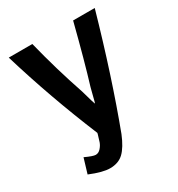

<svg xmlns="http://www.w3.org/2000/svg" viewBox="-171 -647 868 938"><g transform="rotate(-30 263.0 -178.0)"><path d="M503 -536Q408 -203 308 63Q283 124 254 152Q225 180 177 180Q136 180 66 151L91 68Q134 88 149 88Q165 88 177.5 74Q190 60 195.5 44.5Q201 29 207 7Q208 2 209 -1Q98 -269 18 -536H151Q191 -374 246 -212Q267 -137 270 -131Q272 -133 275 -145.5Q278 -158 283.5 -179Q289 -200 292 -212Q329 -332 381 -536Z"/></g></svg>

Font: Repo
Style: DemiBold
Weight: 600
Designer: Stefan Peev
Foundry: Context Ltd
Version: Version 001.000